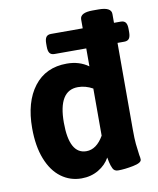

<svg xmlns="http://www.w3.org/2000/svg" viewBox="-85 -820 735 895"><g transform="rotate(-10 282.5 -373.0)"><path d="M565 -640V-625Q565 -604 558 -594.5Q551 -585 535 -585H503V-176Q503 -130 505.5 -106Q508 -82 512 -53Q515 -40 515 -31Q515 -15 474.5 -7Q434 1 403 1Q385 1 378 -13.5Q371 -28 367.5 -44.5Q364 -61 363 -67Q345 -34 309.5 -13Q274 8 229 8Q175 8 132.5 -23.5Q90 -55 66 -116Q42 -177 42 -262Q42 -386 97.5 -458.5Q153 -531 253 -531Q312 -531 355 -500V-585H205Q189 -585 182 -594.5Q175 -604 175 -625V-640Q175 -661 182 -670.5Q189 -680 205 -680H355V-722Q355 -754 415 -754H443Q503 -754 503 -722V-680H535Q551 -680 558 -670.5Q565 -661 565 -640ZM355 -395Q321 -414 285 -414Q192 -414 192 -262Q192 -113 273 -113Q321 -113 355 -172Z"/></g></svg>

Font: Asap-Bold
Style: Bold
Weight: 700
Designer: Pablo Cosgaya
Foundry: Omnibus-Type
Version: Version 2.000; ttfautohint (v1.8)